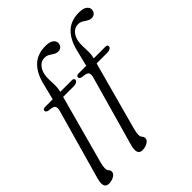

<svg xmlns="http://www.w3.org/2000/svg" viewBox="-240 -866 1198 1198"><g transform="rotate(-45 359.0 -267.0)"><path d="M66 -428.5Q66 -443.5 87 -443.5H153.5L180 -549.5Q198.5 -628 241.8 -669.5Q285 -711 355.5 -711Q393 -711 410 -698.2Q427 -685.5 427 -668.5Q427 -651.5 416.8 -640.5Q406.5 -629.5 389 -629.5Q373 -629.5 359.8 -638Q346.5 -646.5 332.8 -654.8Q319 -663 301 -663Q272.5 -663 253.8 -643Q235 -623 228 -591Q223.5 -570 224.5 -544.8Q225.5 -519.5 226 -494.2Q226.5 -469 220.5 -446.5L219.5 -443H321.5Q340 -443 340 -430Q340 -420.5 329.5 -414.2Q319 -408 303 -408H210L87 43.5Q79 73 79 91.5Q79 107.5 87.2 116Q95.5 124.5 95.5 137.5Q95.5 154 75 165.8Q54.5 177.5 29.5 177.5Q-18.5 177.5 2.5 102.5L133 -360Q140.5 -386 132 -398Q123.5 -410 85.5 -412Q74 -415 70 -419.2Q66 -423.5 66 -428.5ZM361.5 -428.5Q361.5 -443.5 382.5 -443.5H449L475.5 -549.5Q494 -628 537.2 -669.5Q580.5 -711 651 -711Q688.5 -711 705.5 -698.2Q722.5 -685.5 722.5 -668.5Q722.5 -651.5 712.2 -640.5Q702 -629.5 684.5 -629.5Q668.5 -629.5 655.2 -638Q642 -646.5 628.2 -654.8Q614.5 -663 596.5 -663Q568 -663 549.2 -643Q530.5 -623 523.5 -591Q519 -570 520 -544.8Q521 -519.5 521.5 -494.2Q522 -469 516 -446.5L515 -443H617Q635.5 -443 635.5 -430Q635.5 -420.5 625 -414.2Q614.5 -408 598.5 -408H505.5L382.5 43.5Q374.5 73 374.5 91.5Q374.5 107.5 382.8 116Q391 124.5 391 137.5Q391 154 370.5 165.8Q350 177.5 325 177.5Q277 177.5 298 102.5L428.5 -360Q436 -386 427.5 -398Q419 -410 381 -412Q369.5 -415 365.5 -419.2Q361.5 -423.5 361.5 -428.5Z"/></g></svg>

Font: Fraunces 9pt S000 Light
Style: Italic
Weight: 300
Italic angle: -16°
Version: Version 1.000; ttfautohint (v1.8.3)